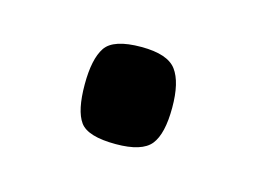

<svg xmlns="http://www.w3.org/2000/svg" viewBox="-35 -155 284 212"><g transform="rotate(15 107.0 -49.5)"><path d="M57 -49Q57 -78 66 -91.5Q75 -105 107 -105Q137 -105 147 -91.5Q157 -78 157 -49Q157 -19 147 -6.5Q137 6 107 6Q75 6 66 -6.5Q57 -19 57 -49Z"/></g></svg>

Font: Changa ExtraLight
Style: Regular
Weight: 250
Designer: Eduardo Rodriguez Tunni
Foundry: Eduardo Rodriguez Tunni
Version: Version 3.002; ttfautohint (v1.8.2)